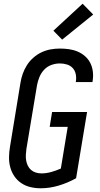

<svg xmlns="http://www.w3.org/2000/svg" viewBox="-20 -1004 540 1032"><path d="M199 8Q170 8 143 1.5Q116 -5 94 -20Q72 -35 57 -57Q42 -79 35 -105.5Q28 -132 28.5 -160Q29 -188 34 -217L90 -559Q94 -584 102.5 -608Q111 -632 125 -654Q139 -676 159.5 -694Q180 -712 203.5 -723Q227 -734 252 -738.5Q277 -743 302 -743Q327 -743 351.5 -739.5Q376 -736 398 -726.5Q420 -717 437.5 -701.5Q455 -686 465.5 -665Q476 -644 479 -619.5Q482 -595 478 -570Q478 -568 477.5 -566.5Q477 -565 477 -563H387Q387 -564 387.5 -565Q388 -566 388 -567Q391 -587 387 -606Q383 -625 370.5 -638.5Q358 -652 339.5 -657.5Q321 -663 302 -663Q279 -663 256.5 -655Q234 -647 217.5 -629.5Q201 -612 192 -590Q183 -568 179 -546L122 -204Q120 -188 119 -172.5Q118 -157 120.5 -142Q123 -127 129.5 -113.5Q136 -100 147 -90.5Q158 -81 172.5 -76.5Q187 -72 203 -72Q229 -72 255.5 -79.5Q282 -87 307 -98L344 -322H247L260 -402H448L389 -46Q344 -21 295.5 -6.5Q247 8 199 8ZM314 -791 267 -839 424 -984 481 -926Z"/></svg>

Font: Iosevka SS04 Medium Oblique
Style: Regular
Weight: 500
Italic angle: -9°
Monospace: yes
Designer: Belleve Invis
Foundry: Belleve Invis
Version: Version 19.0.0; ttfautohint (v1.8.4)